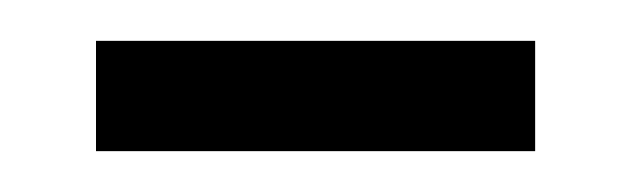

<svg xmlns="http://www.w3.org/2000/svg" viewBox="-20 -318 309 94"><path d="M27 -244H242V-298H27Z"/></svg>

Font: Noto Sans Georgian ExtraCondensed Light
Style: Regular
Weight: 300
Width: 2
Designer: Monotype Design Team, Akaki Razmadze
Foundry: Google LLC
Version: Version 2.005